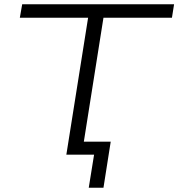

<svg xmlns="http://www.w3.org/2000/svg" viewBox="-20 -725 836 900"><path d="M396 155 421 0H291L393 -642H73L84 -705H796L786 -642H465L373 -61H499L465 155Z"/></svg>

Font: Nunito Sans 10pt Expanded Light
Style: Italic
Weight: 300
Width: 7
Italic angle: -9°
Designer: Vernon Adams
Foundry: Vernon Adams
Version: Version 3.101;gftools[0.9.27]